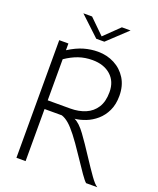

<svg xmlns="http://www.w3.org/2000/svg" viewBox="-174 -1079 970 1181"><g transform="rotate(20 311.0 -488.0)"><path d="M80 0V-770H140V-726Q192.5 -759 238 -772Q283.5 -785 329 -785Q388.5 -785 437.5 -759.5Q486.5 -734 515.8 -686.8Q545 -639.5 545 -574Q545 -517.5 525.2 -476.2Q505.5 -435 474 -407.8Q442.5 -380.5 405.5 -366Q368.5 -351.5 334 -348Q368 -332.5 406.5 -279.8Q445 -227 489 -159Q532.5 -92.5 561.8 -51.5Q591 -10.5 609.5 0H536Q523.5 -10.5 499 -45.5Q474.5 -80.5 429.5 -148Q386 -213.5 355.2 -253Q324.5 -292.5 300.5 -313Q276.5 -333.5 253 -341H140V0ZM140 -398H288Q343 -398 386.5 -416.5Q430 -435 455 -474Q480 -513 480 -575Q480 -645 434.8 -685Q389.5 -725 315 -725Q267 -725 225.2 -710.8Q183.5 -696.5 140 -667ZM163 -976H220L317 -881L415 -976H472L344 -856H291Z"/></g></svg>

Font: Junction Light
Style: Regular
Weight: 300
Designer: Caroline Hadilaksono
Foundry: Caroline Hadilaksono, Tyler Finck, The League of Moveable Type
Version: Version 2.000; ttfautohint (v1.8.3)